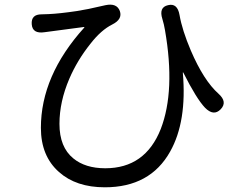

<svg xmlns="http://www.w3.org/2000/svg" viewBox="-20 -747 1040 817"><path d="M426 50Q304 50 231 -15Q154 -83 154 -203Q154 -425 338 -629Q341 -633 336 -632L170 -610Q118 -602 115 -644Q112 -686 157 -686Q162 -686 187 -687Q233 -689 307 -700Q332 -704 357 -709L429 -725Q477 -735 490 -700Q502 -665 458 -643Q410 -619 365 -561Q309 -491 275 -412Q233 -314 233 -220Q233 -121 292 -73Q343 -31 428 -31Q598 -31 664 -198Q727 -361 682 -619Q678 -643 671 -666Q655 -716 695 -725Q735 -735 744 -683Q755 -619 792 -532Q847 -404 910 -348Q949 -313 919 -282Q889 -251 852 -289Q816 -327 760 -438Q758 -442 758 -437Q776 -230 704 -102Q619 50 426 50Z"/></svg>

Font: Resource Han Rounded JP
Style: Regular
Weight: 400
Designer: Cyano Hao (round all glyphs); Ryoko NISHIZUKA 西塚涼子 (kana, bopomofo & ideographs); Paul D. Hunt (Latin, Greek & Cyrillic)
Foundry: Cyano Hao
Version: 0.990